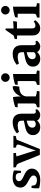

<svg xmlns="http://www.w3.org/2000/svg" viewBox="1302 -2062 727 3370"><g transform="rotate(-90 1665.0 -377.5)"><path d="M57 -381Q57 -449 105.5 -483.5Q154 -518 224 -518Q294 -518 357 -497Q357 -485 357 -454.5Q357 -424 351 -373Q325 -373 312 -377Q313 -388 313 -397Q313 -465 239 -465Q209 -465 189.5 -449Q170 -433 170 -407Q170 -381 192.5 -362.5Q215 -344 247.5 -329.5Q280 -315 312.5 -297.5Q345 -280 367.5 -250Q390 -220 390 -180Q390 -115 334 -74.5Q278 -34 195 -34Q112 -34 46 -54Q44 -77 44 -110.5Q44 -144 51 -188Q53 -188 92 -185Q92 -179 92 -164.5Q92 -150 99.5 -132Q107 -114 124 -106Q151 -92 188 -92Q225 -92 247 -109Q269 -126 269 -151Q269 -176 247 -195.5Q225 -215 194 -231Q163 -247 132 -265Q101 -283 79 -312.5Q57 -342 57 -381Z M415 -460Q411 -478 411 -488.5Q411 -499 412 -505H661Q665 -493 665 -460Q622 -458 604 -451L712 -111Q716 -139 734 -192L807 -396Q813 -413 813 -424Q813 -435 809 -441Q800 -455 762 -460Q757 -475 757 -487Q757 -499 757 -505H966Q967 -483 957 -460Q921 -458 897 -447L734 -41H630L486 -402Q476 -430 462 -442Q448 -454 415 -460Z M1109 -172Q1109 -145 1124.5 -129Q1140 -113 1172.5 -113Q1205 -113 1231 -142V-272L1187 -260Q1109 -238 1109 -172ZM1334 -34Q1300 -34 1272.5 -48.5Q1245 -63 1235 -90Q1187 -34 1120.5 -34Q1054 -34 1016 -70Q978 -106 978 -162Q978 -218 1014 -251Q1050 -284 1123 -299L1231 -321V-357Q1231 -395 1212.5 -412.5Q1194 -430 1145.5 -430Q1097 -430 1034 -408L1009 -445Q1093 -518 1203 -518Q1278 -518 1316 -477Q1354 -436 1354 -361V-162Q1354 -111 1386 -111Q1391 -111 1423 -117L1433 -91Q1387 -34 1334 -34Z M1534 -149V-429Q1518 -431 1500.5 -431Q1483 -431 1466 -430Q1468 -460 1473 -474Q1556 -504 1646 -513Q1656 -451 1658 -376Q1683 -439 1729.5 -478.5Q1776 -518 1833 -518Q1838 -500 1838 -472.5Q1838 -445 1828 -402Q1676 -402 1658 -286V-112Q1700 -96 1751 -93Q1751 -88 1751 -76.5Q1751 -65 1747 -47H1466Q1465 -54 1465 -66.5Q1465 -79 1470 -93Q1503 -98 1518.5 -109.5Q1534 -121 1534 -149Z M2041 -593Q2019 -571 1988 -571Q1957 -571 1935 -593Q1913 -615 1913 -646Q1913 -677 1935 -699Q1957 -721 1988.5 -721Q2020 -721 2041.5 -699.5Q2063 -678 2063 -646.5Q2063 -615 2041 -593ZM2111 -93Q2111 -89 2111 -79Q2111 -69 2108 -47H1859Q1858 -54 1858 -66.5Q1858 -79 1863 -93Q1896 -98 1911.5 -109.5Q1927 -121 1927 -148V-429Q1911 -431 1893.5 -431Q1876 -431 1859 -430Q1861 -459 1866 -476Q1953 -505 2051 -513V-106Q2076 -95 2111 -93Z M2311 -172Q2311 -145 2326.5 -129Q2342 -113 2374.5 -113Q2407 -113 2433 -142V-272L2389 -260Q2311 -238 2311 -172ZM2536 -34Q2502 -34 2474.5 -48.5Q2447 -63 2437 -90Q2389 -34 2322.5 -34Q2256 -34 2218 -70Q2180 -106 2180 -162Q2180 -218 2216 -251Q2252 -284 2325 -299L2433 -321V-357Q2433 -395 2414.5 -412.5Q2396 -430 2347.5 -430Q2299 -430 2236 -408L2211 -445Q2295 -518 2405 -518Q2480 -518 2518 -477Q2556 -436 2556 -361V-162Q2556 -111 2588 -111Q2593 -111 2625 -117L2635 -91Q2589 -34 2536 -34Z M2854 -35Q2797 -35 2762 -69.5Q2727 -104 2727 -172V-439Q2699 -443 2663 -443Q2663 -464 2665 -482Q2690 -492 2726 -501L2825 -646L2850 -639V-502Q2920 -504 2977 -511Q2977 -473 2968 -443H2850L2851 -178Q2851 -119 2897 -119Q2935 -119 2974 -149L2995 -122Q2934 -35 2854 -35Z M3223 -593Q3201 -571 3170 -571Q3139 -571 3117 -593Q3095 -615 3095 -646Q3095 -677 3117 -699Q3139 -721 3170.5 -721Q3202 -721 3223.5 -699.5Q3245 -678 3245 -646.5Q3245 -615 3223 -593ZM3293 -93Q3293 -89 3293 -79Q3293 -69 3290 -47H3041Q3040 -54 3040 -66.5Q3040 -79 3045 -93Q3078 -98 3093.5 -109.5Q3109 -121 3109 -148V-429Q3093 -431 3075.5 -431Q3058 -431 3041 -430Q3043 -459 3048 -476Q3135 -505 3233 -513V-106Q3258 -95 3293 -93Z"/></g></svg>

Font: Halant SemiBold
Style: Regular
Weight: 600
Designer: Hitesh Malaviya (Devanagari), Satya Rajpurohit (Latin)
Foundry: Indian Type Foundry
Version: Version 1.101;PS 1.0;hotconv 1.0.78;makeotf.lib2.5.61930; tt